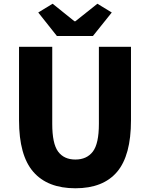

<svg xmlns="http://www.w3.org/2000/svg" viewBox="-20 -995 803 1029"><path d="M384 14Q235 14 158.5 -74Q82 -162 82 -350V-744H260V-331Q260 -225 291.5 -182.5Q323 -140 384 -140Q445 -140 477.5 -182.5Q510 -225 510 -331V-744H682V-350Q682 -162 607.5 -74Q533 14 384 14ZM185 -928 262 -975 379 -881H384L502 -975L579 -928L478 -802H285Z"/></svg>

Font: Kinto Sans Black
Style: Regular
Weight: 900
Designer: Authors: Ryoko NISHIZUKA  (kana & ideographs); Paul D. Hunt (Latin, Greek & Cyrillic); Wenlong ZHANG  (bopomofo); Sandol
Foundry: Adobe Systems Incorporated, ookami Inc.
Version: Version 0.001